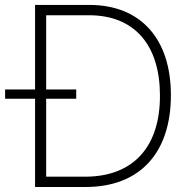

<svg xmlns="http://www.w3.org/2000/svg" viewBox="-35 -747 770 767"><path d="M306.8 0C523.1 0 647.4 -135.3 647.7 -366.1C648.1 -592 526.6 -727.3 322.4 -727.3H105.1V-389.6H-14.6V-352.6H105.1V0ZM149.5 -41.2V-352.6H269.5V-389.6H149.5V-686.1H320.7C503.2 -686.1 603.7 -566.1 604 -366.1C604.8 -163 499.6 -41.2 305 -41.2Z"/></svg>

Font: Karasuma Gothic
Style: Thin
Weight: 200
Designer: Rasmus Andersson / Ryoko Ishizuka
Foundry: rsms
Version: Version 1.00